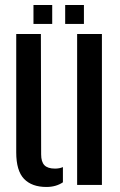

<svg xmlns="http://www.w3.org/2000/svg" viewBox="-20 -735 478 763"><path d="M44.5 -129.5V-600H142.5L143.5 -121.5Q143.5 -92 156.5 -78.5Q169.5 -65 198.5 -65Q216.5 -65 230 -71V-10.5Q202.5 8 164.5 8Q106.5 8 75.5 -24.2Q44.5 -56.5 44.5 -129.5ZM286.5 0V-600H385V0ZM239 -640V-715H313.5V-640ZM113 -640V-715H187.5V-640Z"/></svg>

Font: Big Shoulders Stencil Text Thin SemiBold
Style: Regular
Weight: 600
Version: Version 2.001